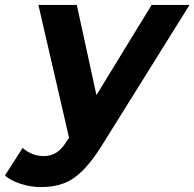

<svg xmlns="http://www.w3.org/2000/svg" viewBox="-102 -558 790 780"><path d="M64 202Q23 202 -17.5 189Q-58 176 -82 155L-10 43Q7 58 28.5 67Q50 76 76 76Q106 76 128.5 61Q151 46 173 10L216 -58L230 -74L514 -538H668L310 36Q270 99 233.5 135.5Q197 172 156.5 187Q116 202 64 202ZM183 21 54 -538H210L308 -88Z"/></svg>

Font: MOST Montserrat
Style: Bold Italic
Weight: 700
Italic angle: -11.3°
Designer: Julieta Ulanovsky
Foundry: Julieta Ulanovsky
Version: Version 8.000;March 11, 2024;FontCreator 15.0.0.2926 64-bit